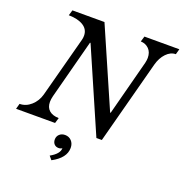

<svg xmlns="http://www.w3.org/2000/svg" viewBox="-181 -922 1262 1323"><g transform="rotate(20 449.5 -260.0)"><path d="M620 0H580L318 -602H314L200 -168Q194 -144 194 -125Q194 -84 219 -62.5Q244 -41 289 -40L277 0H-9L2 -40Q48 -40 85.5 -73.5Q123 -107 137 -158L255 -602Q259 -617 259 -633Q259 -679 219.5 -704Q180 -729 112 -730L124 -770H359L609 -197H613L719 -602Q724 -624 724 -639Q724 -681 700 -705Q676 -729 640 -730L652 -770H908L897 -730Q859 -730 827.5 -697Q796 -664 782 -612ZM319 224Q384 188 384 146Q374 154 358 154Q338 154 326 141Q314 128 314 107Q314 84 330 69Q346 54 371 54Q400 54 418.5 74Q437 94 437 125Q437 199 341 250Z"/></g></svg>

Font: Libre Baskerville
Style: Italic
Weight: 400
Italic angle: -15°
Designer: Pablo Impallari, Rodrigo Fuenzalida
Foundry: Pablo Impallari, Rodrigo Fuenzalida
Version: Version 1.051;Glyphs 3.2.3 (3260)